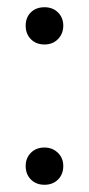

<svg xmlns="http://www.w3.org/2000/svg" viewBox="-20 -499 246 531"><path d="M51 -40Q51 -62 65.5 -76.5Q80 -91 103 -91Q125 -91 140 -76.5Q155 -62 155 -40Q155 -17 140.5 -2.5Q126 12 103 12Q80 12 65.5 -2.5Q51 -17 51 -40ZM51 -428Q51 -451 65.5 -465Q80 -479 103 -479Q126 -479 140.5 -464.5Q155 -450 155 -428Q155 -406 140.5 -391Q126 -376 103 -376Q80 -376 65.5 -390.5Q51 -405 51 -428Z"/></svg>

Font: Metropolitano
Style: Regular
Weight: 400
Designer: Fonts by Alex Slobzheninov & Chris M. Simpson / Changes by Cristiano Sobral
Foundry: Fonts by Alex Slobzheninov & Chris M. Simpson / Changes by Cristiano Sobral
Version: Version 1.00;August 30, 2020;FontCreator 13.0.0.2681 64-bit